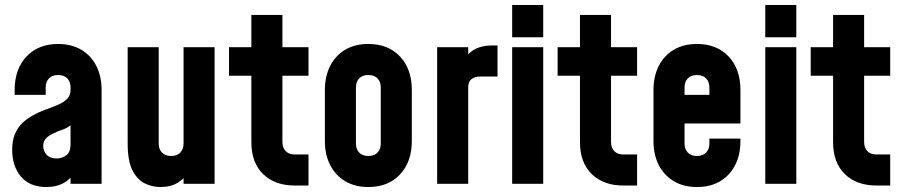

<svg xmlns="http://www.w3.org/2000/svg" viewBox="-20 -740 3627 773"><path d="M167 13Q99.5 13 64.2 -29.2Q29 -71.5 29 -136.5Q29 -174 40 -200Q51 -226 69.2 -243.8Q87.5 -261.5 110 -274Q135.5 -288.5 162.5 -298.2Q189.5 -308 212.5 -317.8Q235.5 -327.5 249.8 -341.5Q264 -355.5 264 -378V-388Q264 -410.5 251 -424.2Q238 -438 214 -438Q190 -438 177 -424.2Q164 -410.5 164 -388V-358H39V-378Q39 -461.5 86.5 -512.2Q134 -563 214 -563Q267.5 -563 306.8 -540Q346 -517 367.5 -475.2Q389 -433.5 389 -378V0H264V-86L286 -58Q270.5 -23.5 239.8 -5.2Q209 13 167 13ZM208 -102Q229 -102 246.5 -114.5Q264 -127 264 -159V-236Q251 -224.5 232 -218.2Q213 -212 193 -202Q173 -192.5 163.5 -180.8Q154 -169 154 -152Q154 -132.5 167.5 -117.2Q181 -102 208 -102Z M626 13Q593.5 13 563.2 -1.5Q533 -16 513.5 -53.8Q494 -91.5 494 -162V-550H619V-162Q619 -139.5 632 -125.8Q645 -112 669 -112Q693 -112 706 -125.8Q719 -139.5 719 -162V-550H844V0H719V-84L741 -55Q725.5 -23 696.8 -5Q668 13 626 13Z M1167 7Q1087 7 1039.5 -39Q992 -85 992 -168V-435H902V-550H992V-680H1117V-550H1222V-435H1117V-168Q1117 -145.3 1130 -131.7Q1143 -118 1167 -118H1222V7Z M1463.1 13Q1409.5 13 1370.2 -10.2Q1331 -33.5 1309.5 -75Q1288 -116.5 1288 -172V-378Q1288 -433.3 1309.5 -475.1Q1331 -517 1370.2 -540Q1409.5 -563 1463.1 -563Q1543.5 -563 1590.8 -512.2Q1638 -461.5 1638 -378V-172Q1638 -89.1 1590.8 -38Q1543.5 13 1463.1 13ZM1463 -112Q1487 -112 1500 -125.9Q1513 -139.7 1513 -162V-388Q1513 -410.7 1500 -424.3Q1487 -438 1463 -438Q1439 -438 1426 -424.3Q1413 -410.7 1413 -388V-162Q1413 -139.7 1426 -125.9Q1439 -112 1463 -112Z M1740 0V-550H1865V-460L1842 -487Q1858.5 -522.5 1888.5 -539.8Q1918.5 -557 1958 -557H1983V-432H1915Q1891 -432 1878 -421.2Q1865 -410.5 1865 -388V0Z M2042 0V-550H2167V0ZM2042 -590V-720H2167V-590Z M2490 7Q2410 7 2362.5 -39Q2315 -85 2315 -168V-435H2225V-550H2315V-680H2440V-550H2545V-435H2440V-168Q2440 -145.3 2453 -131.7Q2466 -118 2490 -118H2545V7Z M2786.1 13Q2732.5 13 2693.2 -10.2Q2654 -33.5 2632.5 -75Q2611 -116.5 2611 -172V-378Q2611 -433.3 2632.5 -475.1Q2654 -517 2693.2 -540Q2732.5 -563 2786.1 -563Q2866.5 -563 2913.8 -512.2Q2961 -461.5 2961 -378V-243H2720V-358H2836V-388Q2836 -410.7 2823 -424.3Q2810 -438 2786 -438Q2762 -438 2749 -424.3Q2736 -410.7 2736 -388V-162Q2736 -139.7 2749 -125.9Q2762 -112 2786 -112Q2810 -112 2823 -125.9Q2836 -139.7 2836 -162V-182H2961V-172Q2961 -89.1 2913.8 -38Q2866.5 13 2786.1 13Z M3061 0V-550H3186V0ZM3061 -590V-720H3186V-590Z M3509 7Q3429 7 3381.5 -39Q3334 -85 3334 -168V-435H3244V-550H3334V-680H3459V-550H3564V-435H3459V-168Q3459 -145.3 3472 -131.7Q3485 -118 3509 -118H3564V7Z"/></svg>

Font: Mohave Light
Style: Regular
Weight: 300
Designer: Gumpita Rahayu
Foundry: Tokotype
Version: Version 2.003